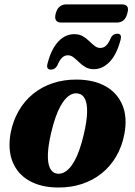

<svg xmlns="http://www.w3.org/2000/svg" viewBox="-20 -843 616 877"><path d="M330.5 -479.5Q409.5 -479 463 -448.5Q516.5 -418 539.5 -362.2Q562.5 -306.5 548 -230.5Q537.5 -174.5 511 -129Q484.5 -83.5 444.8 -51.5Q405 -19.5 354.5 -2.8Q304 14 245 13.5Q167 13 113.5 -17.5Q60 -48 37.5 -104Q15 -160 28.5 -235.5Q39.5 -292 65.8 -337.2Q92 -382.5 131.5 -414.5Q171 -446.5 221.5 -463.2Q272 -480 330.5 -479.5ZM239.5 -50Q254.5 -48 268.2 -53.5Q282 -59 295.2 -72.8Q308.5 -86.5 320.5 -108.2Q332.5 -130 343 -160Q353.5 -190 362.5 -228Q376.5 -287.5 377.8 -328Q379 -368.5 368.5 -390.5Q358 -412.5 336 -416Q321.5 -418.5 307.8 -412.8Q294 -407 281 -393.2Q268 -379.5 256 -358Q244 -336.5 233.5 -306.2Q223 -276 214 -238Q200 -179 198.8 -138.2Q197.5 -97.5 208 -75.5Q218.5 -53.5 239.5 -50ZM409 -527Q386.5 -527 370.2 -536.5Q354 -546 341 -558.8Q328 -571.5 316 -581Q304 -590.5 290 -590.5Q274.5 -590.5 262.8 -578.8Q251 -567 241 -542Q230 -525 212.5 -525Q188.5 -525 198 -556Q215 -620.5 246.8 -653.8Q278.5 -687 319 -687Q342 -687 358.2 -677.5Q374.5 -668 387.2 -655.5Q400 -643 412 -633.5Q424 -624 438 -624Q454.5 -624 466 -636Q477.5 -648 487.5 -672.5Q497.5 -689 516 -689Q539 -689 530 -658.5Q513 -594 480.8 -560.5Q448.5 -527 409 -527ZM234.5 -781.5Q240.5 -803.5 253 -813.2Q265.5 -823 283 -823H537Q554.5 -823 561.2 -813.2Q568 -803.5 561.5 -782Q556 -760 543.8 -750Q531.5 -740 514 -740H259.5Q242.5 -740 235.8 -750.2Q229 -760.5 234.5 -781.5Z"/></svg>

Font: Fraunces
Style: Bold Italic
Weight: 700
Italic angle: -16°
Version: Version 1.000;[b76b70a41]